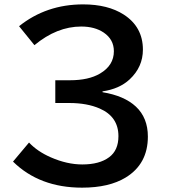

<svg xmlns="http://www.w3.org/2000/svg" viewBox="-20 -822 800 885"><path d="M234.9 -452.1H302.7Q388.7 -452.1 440.9 -482.9Q504.9 -520.5 504.9 -585.9Q504.9 -640.1 458 -671.9Q416.5 -699.7 354.5 -699.7Q242.2 -699.7 138.7 -613.8L67.9 -701.2Q193.4 -801.8 363.3 -801.8Q477.1 -801.8 550.3 -754.9Q638.7 -697.8 638.7 -593.3Q638.7 -513.2 577.6 -456.1Q530.3 -412.1 452.6 -400.9V-397Q553.2 -380.4 606.4 -330.6Q661.6 -278.8 661.6 -192.4Q661.6 -66.4 559.6 -3.9Q482.9 43 358.4 43Q162.1 43 40 -77.1L113.8 -165Q152.8 -123.5 214.4 -96.7Q289.1 -64 359.4 -64Q438.5 -64 482.9 -97.2Q525.9 -128.9 525.9 -194.3Q525.9 -284.2 439.5 -321.8Q381.3 -347.2 299.8 -347.2H234.9Z"/></svg>

Font: FORM UDPGothic
Style: Bold
Weight: 700
Foundry: Pronama LLC
Version: Version 1.051